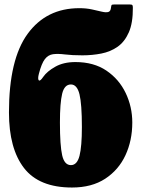

<svg xmlns="http://www.w3.org/2000/svg" viewBox="-20 -817 630 857"><path d="M573 -782.5Q573.5 -714.5 555 -672.5Q536.5 -630.5 504.8 -608.2Q473 -586 432.2 -578Q391.5 -570 348 -570Q301.5 -570 269.8 -574Q238 -578 216.5 -575Q195 -572 180.2 -553Q165.5 -534 153.5 -487.5Q147.5 -464 153.2 -458.5Q159 -453 173 -474Q190 -498.5 226.8 -519.2Q263.5 -540 316.5 -540Q398.5 -540 455 -501.8Q511.5 -463.5 541 -401.8Q570.5 -340 570.5 -270Q570.5 -190 540 -124.2Q509.5 -58.5 449.5 -19.2Q389.5 20 301.5 20Q154.5 20 87.2 -67Q20 -154 20 -315Q20 -552 103.5 -666.2Q187 -780.5 334 -780.5Q365.5 -780.5 391 -774.8Q416.5 -769 434.8 -764.8Q453 -760.5 463.5 -763.5Q474 -766.5 475.5 -783.5Q476.5 -792 478.2 -794.5Q480 -797 489.5 -797H560Q568.5 -797 570.8 -794.2Q573 -791.5 573 -782.5ZM247.5 -270Q247.5 -167.5 257.5 -123.8Q267.5 -80 296.5 -80Q324 -80 334.8 -121.2Q345.5 -162.5 345.5 -250Q345.5 -352.5 334.8 -396.2Q324 -440 296.5 -440Q267.5 -440 257.5 -398.8Q247.5 -357.5 247.5 -270Z"/></svg>

Font: Besley* Narrow Fatface
Style: Regular
Weight: 900
Width: 4
Designer: Owen Earl
Foundry: indestructible type*
Version: Version 3.000; ttfautohint (v1.8.3)